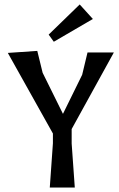

<svg xmlns="http://www.w3.org/2000/svg" viewBox="-20 -840 535 860"><path d="M203 0 217 -198V-242L15 -603L147 -612L171 -514L262 -330L348 -505L372 -605H490L301 -262V-197L315 0ZM221 -653 198 -685 337 -820 396 -755Z"/></svg>

Font: Galdeano
Style: Regular
Weight: 400
Designer: Dario Manuel Muhafara
Foundry: Dario Manuel Muhafara
Version: Version 1.001